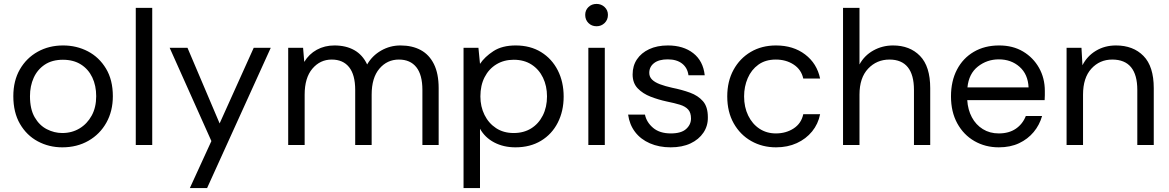

<svg xmlns="http://www.w3.org/2000/svg" viewBox="-20 -740 5968 980"><path d="M298 12Q230 12 173 -18.5Q116 -49 82 -107.5Q48 -166 48 -249Q48 -328 81.5 -386Q115 -444 172.5 -476Q230 -508 302 -508Q371 -508 428.5 -478Q486 -448 521 -390Q556 -332 556 -249Q556 -173 523 -114Q490 -55 431.5 -21.5Q373 12 298 12ZM298 -61Q347 -61 386 -84.5Q425 -108 448 -150Q471 -192 471 -249Q471 -303 451 -345Q431 -387 393 -411Q355 -435 301 -435Q246 -435 208.5 -410Q171 -385 152 -343Q133 -301 133 -249Q133 -183 157 -141.5Q181 -100 219 -80.5Q257 -61 298 -61Z M673 0V-700H757V0Z M949 220 1059 -20 846 -496H937L1101 -110L1275 -496H1362L1037 220Z M1451 0V-496H1527L1533 -424Q1557 -464 1597 -486Q1637 -508 1687 -508Q1746 -508 1788.5 -484Q1831 -460 1854 -411Q1880 -456 1925.5 -482Q1971 -508 2024 -508Q2084 -508 2127.5 -484.5Q2171 -461 2195 -412.5Q2219 -364 2219 -290V0H2136V-281Q2136 -358 2105 -397Q2074 -436 2016 -436Q1956 -436 1916.5 -389.5Q1877 -343 1877 -257V0H1793V-281Q1793 -358 1762 -397Q1731 -436 1673 -436Q1614 -436 1574.5 -389.5Q1535 -343 1535 -257V0Z M2346 220V-496H2422L2430 -414Q2454 -450 2498.5 -479Q2543 -508 2612 -508Q2687 -508 2742 -474Q2797 -440 2827 -381Q2857 -322 2857 -247Q2857 -173 2827 -114Q2797 -55 2741.5 -21.5Q2686 12 2611 12Q2550 12 2502.5 -13Q2455 -38 2430 -83V220ZM2602 -61Q2653 -61 2691 -84.5Q2729 -108 2750.5 -150.5Q2772 -193 2772 -248Q2772 -301 2751.5 -343.5Q2731 -386 2693 -410.5Q2655 -435 2602 -435Q2552 -435 2513.5 -411.5Q2475 -388 2453.5 -346Q2432 -304 2432 -248Q2432 -196 2453 -153.5Q2474 -111 2512 -86Q2550 -61 2602 -61Z M3025 -606Q3000 -606 2983.5 -622.5Q2967 -639 2967 -664Q2967 -688 2983.5 -704Q3000 -720 3025 -720Q3049 -720 3066 -704Q3083 -688 3083 -664Q3083 -639 3066 -622.5Q3049 -606 3025 -606ZM2983 0V-496H3067V0Z M3403 12Q3344 12 3297 -8.5Q3250 -29 3221.5 -66.5Q3193 -104 3186 -155H3272Q3280 -116 3313.5 -87.5Q3347 -59 3404 -59Q3457 -59 3482 -81.5Q3507 -104 3507 -135Q3507 -165 3492.5 -181Q3478 -197 3450.5 -205.5Q3423 -214 3383 -222Q3341 -231 3301 -246.5Q3261 -262 3235 -289Q3209 -316 3209 -360Q3209 -404 3231 -437Q3253 -470 3293.5 -489Q3334 -508 3389 -508Q3468 -508 3518.5 -468.5Q3569 -429 3577 -356H3494Q3489 -394 3461.5 -415.5Q3434 -437 3388 -437Q3343 -437 3318.5 -418Q3294 -399 3294 -368Q3294 -348 3308 -334Q3322 -320 3348.5 -310Q3375 -300 3411 -292Q3461 -282 3502 -267Q3543 -252 3568 -223.5Q3593 -195 3593 -142Q3594 -98 3570.5 -63Q3547 -28 3504.5 -8Q3462 12 3403 12Z M3941 12Q3871 12 3814.5 -20Q3758 -52 3725 -110.5Q3692 -169 3692 -248Q3692 -325 3724 -383.5Q3756 -442 3812 -475Q3868 -508 3941 -508Q4029 -508 4089.5 -462Q4150 -416 4166 -339H4080Q4070 -385 4031 -410.5Q3992 -436 3940 -436Q3887 -436 3851 -410Q3815 -384 3796.5 -341Q3778 -298 3778 -248Q3778 -193 3799 -150Q3820 -107 3856.5 -83Q3893 -59 3940 -59Q3992 -59 4031 -84.5Q4070 -110 4080 -157H4166Q4156 -107 4125 -69Q4094 -31 4047 -9.5Q4000 12 3941 12Z M4283 0V-700H4367V-411Q4392 -457 4438 -482.5Q4484 -508 4538 -508Q4624 -508 4676 -454.5Q4728 -401 4728 -290V0H4645V-281Q4645 -358 4613.5 -397Q4582 -436 4520 -436Q4455 -436 4411 -389.5Q4367 -343 4367 -257V0Z M5078 12Q5009 12 4953.5 -20Q4898 -52 4866 -110.5Q4834 -169 4834 -248Q4834 -326 4864.5 -384.5Q4895 -443 4950.5 -475.5Q5006 -508 5080 -508Q5150 -508 5202 -477Q5254 -446 5283.5 -393.5Q5313 -341 5313 -276Q5313 -262 5313 -254Q5313 -246 5312 -229H4917Q4920 -180 4940.5 -141.5Q4961 -103 4996.5 -81Q5032 -59 5078 -59Q5130 -59 5165 -83Q5200 -107 5216 -148H5299Q5286 -102 5256 -66Q5226 -30 5181.5 -9Q5137 12 5078 12ZM4918 -294H5230Q5227 -361 5184 -399Q5141 -437 5078 -437Q5018 -437 4971.5 -400.5Q4925 -364 4918 -294Z M5424 0V-496H5500L5505 -407Q5529 -454 5574 -481Q5619 -508 5676 -508Q5764 -508 5816.5 -454.5Q5869 -401 5869 -290V0H5785V-281Q5785 -358 5753 -397Q5721 -436 5657 -436Q5593 -436 5550.5 -389.5Q5508 -343 5508 -257V0Z"/></svg>

Font: Rethink Sans
Style: Regular
Weight: 400
Designer: The Rethink Sans project authors (Hans Thiessen). DM Sans designed by Colophon Foundry.
Foundry: Rethink Communications LLC
Version: Version 1.001